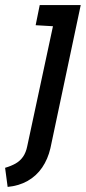

<svg xmlns="http://www.w3.org/2000/svg" viewBox="-22 -520 337 754"><path d="M176 62 295 -500H134L118 -421L186 -417L85 54Q80 79 68.5 95.5Q57 112 39.5 122Q22 132 -2 139L8 214Q52 210 86.5 190.5Q121 171 143.5 138Q166 105 176 62Z"/></svg>

Font: Advent Pro SemiBold
Style: Italic
Weight: 600
Italic angle: -12°
Version: Version 3.000